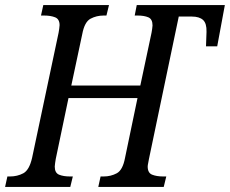

<svg xmlns="http://www.w3.org/2000/svg" viewBox="-38 -734 903 754"><path d="M-18 0 -9 -41H1Q30 -41 53.5 -53.5Q77 -66 88 -114L192 -605Q193 -611 194.5 -620.5Q196 -630 196 -635Q196 -659 178.5 -666Q161 -673 135 -673H123L132 -714H390L380 -673H369Q341 -673 317.5 -660.5Q294 -648 285 -600L242 -398H513L557 -605Q558 -611 559.5 -620Q561 -629 561 -634Q561 -659 544.5 -666Q528 -673 502 -673H491L499 -714H845L815 -552H771L773 -609Q774 -642 759.5 -655.5Q745 -669 715 -669H664L547 -110Q546 -103 544 -94Q542 -85 542 -80Q542 -55 559.5 -48Q577 -41 603 -41H615L605 0H348L357 -41H369Q397 -41 420.5 -53.5Q444 -66 453 -114L502 -349H231L181 -110Q180 -103 178.5 -94Q177 -85 177 -80Q177 -55 194 -48Q211 -41 237 -41H248L238 0Z"/></svg>

Font: Noto Serif Condensed
Style: Italic
Weight: 400
Width: 3
Italic angle: -12°
Designer: Monotype Design Team
Foundry: Monotype Imaging Inc.
Version: Version 2.014; ttfautohint (v1.8.4.7-5d5b)